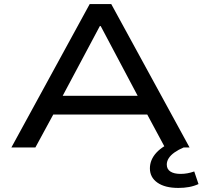

<svg xmlns="http://www.w3.org/2000/svg" viewBox="-20 -725 996 944"><path d="M36 0 421 -705H527L912 0H791L684 -199L741 -162H205L262 -199L154 0ZM471 -597 276 -231 241 -254H705L669 -231L475 -597ZM857 199Q791 199 754 173Q717 147 717 103Q717 60 749.5 25Q782 -10 846 -34L883 0Q857 11 838 24.5Q819 38 809.5 53Q800 68 800 84Q800 107 818 118.5Q836 130 868 130Q885 130 901.5 127Q918 124 935 118L956 180Q934 190 909.5 194.5Q885 199 857 199Z"/></svg>

Font: Nunito Sans 7pt Expanded Medium
Style: Regular
Weight: 500
Width: 7
Designer: Vernon Adams
Foundry: Vernon Adams
Version: Version 3.101;gftools[0.9.27]